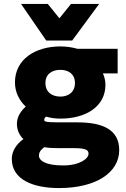

<svg xmlns="http://www.w3.org/2000/svg" viewBox="-20 -739 640 976"><path d="M205 9C225 13 249 14 276 14H353C419 14 430 24 430 43C430 66 388 102 300 102C211 102 178 77 178 52C178 38 184 25 205 9ZM280 217C469 217 586 138 586 24C586 -77 507 -117 374 -117H274C207 -117 205 -123 205 -129C205 -137 207 -141 215 -146C238 -139 264 -136 287 -136C415 -136 516 -196 516 -308C516 -329 511 -348 503 -366H578V-491H373C349 -498 319 -503 287 -503C160 -503 56 -438 56 -320C56 -268 80 -226 111 -197C87 -176 66 -146 66 -110C66 -77 79 -51 99 -32C63 -6 40 29 40 69C40 173 146 217 280 217ZM211 -317C211 -363 245 -384 287 -384C329 -384 361 -362 361 -317C361 -270 327 -248 287 -248C245 -248 211 -270 211 -317ZM347 -533 484 -719H341L282 -646L223 -719H87L215 -533Z"/></svg>

Font: Falling Sky
Style: ExBd
Weight: 400
Designer: Paul D. Hunt
Foundry: Adobe Systems Incorporated
Version: Version 1.02